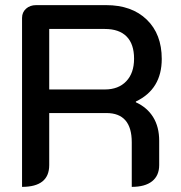

<svg xmlns="http://www.w3.org/2000/svg" viewBox="-20 -720 707 749"><path d="M66 -650Q66 -672 81.5 -686Q97 -700 121 -700H394Q494 -700 552.5 -643.5Q611 -587 611 -490Q611 -372 510 -324V-321Q554 -301 577.5 -263Q601 -225 601 -171V-76Q601 -35 573.5 -13Q546 9 494 9V-165Q494 -279 395 -279H172V-76Q172 9 66 9ZM389 -371Q442 -371 472.5 -403Q503 -435 503 -491Q503 -548 474 -577.5Q445 -607 389 -607H172V-371Z"/></svg>

Font: K2D Medium
Style: Regular
Weight: 500
Designer: Katatrad Aksorn Co.,Ltd.
Foundry: Cadson Demak Co.,Ltd.
Version: Version 1.000; ttfautohint (v1.6)